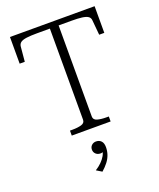

<svg xmlns="http://www.w3.org/2000/svg" viewBox="-175 -815 990 1198"><g transform="rotate(-20 320.0 -216.5)"><path d="M291 -69V-674H205Q163 -674 136.5 -670.5Q110 -667 97 -658Q84 -649 82 -631L73 -533H39V-710H601V-533H567L558 -631Q557 -649 543.5 -658Q530 -667 503.5 -670.5Q477 -674 435 -674H349V-69Q349 -47 373 -40Q397 -33 433 -33H449V0H191V-33H207Q243 -33 267 -40Q291 -47 291 -69ZM294 277 258 255Q282 240 299.5 222.5Q317 205 327.5 186.5Q338 168 338 152L350 150Q346 158 339 162Q332 166 322 166Q303 166 291 154.5Q279 143 279 126Q279 108 291 97Q303 86 320 86Q341 86 354 99.5Q367 113 367 140Q367 166 359 189.5Q351 213 334.5 234.5Q318 256 294 277Z"/></g></svg>

Font: Roboto Serif 36pt ExtraLight
Style: Regular
Weight: 250
Designer: Greg Gazdowicz
Foundry: Commercial Type
Version: Version 1.008